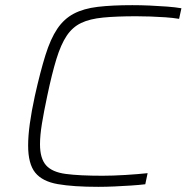

<svg xmlns="http://www.w3.org/2000/svg" viewBox="-20 -716 723 744"><path d="M361 8Q264 8 204 -2.5Q144 -13 116.5 -47Q89 -81 89 -152Q89 -189 95.5 -236.5Q102 -284 115 -344Q136 -438 156 -502Q176 -566 202 -604.5Q228 -643 266 -663Q304 -683 359 -689.5Q414 -696 493 -696Q525 -696 560 -694.5Q595 -693 627.5 -690.5Q660 -688 683 -684L674 -643Q650 -647 621 -649Q592 -651 563 -652Q534 -653 508 -653Q432 -653 380 -648Q328 -643 294.5 -627Q261 -611 238.5 -577.5Q216 -544 198.5 -487Q181 -430 163 -344Q150 -283 142.5 -237Q135 -191 135 -157Q135 -102 158.5 -75.5Q182 -49 235 -42Q288 -35 377 -35Q417 -35 466 -38Q515 -41 552 -45L543 -2Q518 1 487 3Q456 5 423.5 6.5Q391 8 361 8Z"/></svg>

Font: Saira Expanded ExtraLight
Style: Italic
Weight: 250
Width: 7
Italic angle: -12°
Designer: Hector Gatti with collaboration of the Omnibus-Type team
Foundry: Omnibus-Type
Version: Version 1.101